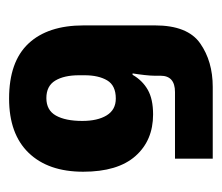

<svg xmlns="http://www.w3.org/2000/svg" viewBox="-52 -834 477 412"><g transform="rotate(90 186.0 -627.5)"><path d="M191 -409Q112 -409 73 -450.5Q34 -492 34 -569V-722Q34 -792 72.5 -819Q111 -846 166 -846H320V-765H177Q142 -765 142 -734V-721Q142 -713 140.5 -699.5Q139 -686 137 -674H140Q152 -695 172 -706.5Q192 -718 225 -718Q281 -718 314.5 -680Q348 -642 348 -568Q348 -493 307.5 -451Q267 -409 191 -409ZM190 -489Q216 -489 227.5 -509.5Q239 -530 239 -566Q239 -599 227 -618.5Q215 -638 191 -638Q163 -638 152 -619.5Q141 -601 141 -571V-559Q141 -527 152.5 -508Q164 -489 190 -489Z"/></g></svg>

Font: Noto Sans Georgian Bold
Style: Regular
Weight: 700
Designer: Monotype Design Team, Akaki Razmadze
Foundry: Google LLC
Version: Version 2.005; ttfautohint (v1.8.4.7-5d5b)